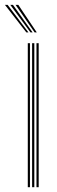

<svg xmlns="http://www.w3.org/2000/svg" viewBox="-58 -780 238 800"><path d="M94 0V-600H103.2V0ZM57.8 0V-600H66.8V0ZM75.8 0V-600H85V0ZM51.8 -645 -37.5 -759.8H-26.2L60.5 -645ZM69 -645 -15.2 -759.8H-4L77.8 -645ZM86.2 -645 6.8 -759.8H18.2L95.2 -645Z"/></svg>

Font: Big Shoulders Inline Display Thin Light
Style: Regular
Weight: 300
Version: Version 2.002